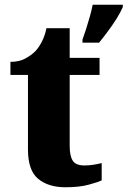

<svg xmlns="http://www.w3.org/2000/svg" viewBox="-20 -780 538 810"><path d="M256 10Q184 10 141 -25.5Q98 -61 98 -149V-464H24V-519Q62 -519 88.5 -534Q115 -549 130 -565Q144 -580 156.5 -604Q169 -628 176 -661H274V-536H400V-464H274V-165Q274 -122 287 -102Q300 -82 336 -82Q356 -82 374.5 -85Q393 -88 409 -92V-19Q392 -11 353 -0.5Q314 10 256 10ZM328 -613Q335 -632 343.5 -658.5Q352 -685 359.5 -712Q367 -739 371 -760H498V-750Q489 -729 472.5 -702.5Q456 -676 436 -649Q416 -622 398 -600H328Z"/></svg>

Font: Noto Serif Thai ExtraBold
Style: Regular
Weight: 800
Version: Version 2.001